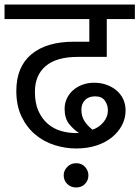

<svg xmlns="http://www.w3.org/2000/svg" viewBox="-30 -650 615 847"><path d="M306 5Q258 5 210.5 -10Q163 -25 125.5 -56.5Q88 -88 65 -136Q42 -184 42 -249Q42 -355 108.5 -410.5Q175 -466 296 -466H364V-566H-10V-630H565V-566H441V-399H313Q219 -399 171.5 -358.5Q124 -318 124 -245Q124 -195 139.5 -160.5Q155 -126 180.5 -104Q206 -82 238.5 -72.5Q271 -63 304 -63Q314 -63 318 -64Q295 -78 275 -103Q255 -128 255 -170Q255 -195 265.5 -216.5Q276 -238 293.5 -253Q311 -268 334.5 -276.5Q358 -285 385 -285Q415 -285 440 -276Q465 -267 484 -251Q503 -235 513.5 -212.5Q524 -190 524 -163Q524 -128 508 -97.5Q492 -67 463.5 -44Q435 -21 395 -8Q355 5 306 5ZM329 -166Q329 -137 342.5 -116Q356 -95 378 -78Q406 -87 426 -110.5Q446 -134 446 -164Q446 -187 432.5 -206Q419 -225 390 -225Q361 -225 345 -208.5Q329 -192 329 -166ZM251 123Q251 103 266.5 86.5Q282 70 306 70Q331 70 345.5 86.5Q360 103 360 123Q360 146 345 161.5Q330 177 306 177Q282 177 266.5 161.5Q251 146 251 123Z"/></svg>

Font: Mukta
Style: Regular
Weight: 400
Designer: Girish Dalvi and Yashodeep Gholap
Foundry: Ek Type
Version: Version 2.538;PS 1.001;hotconv 16.6.51;makeotf.lib2.5.65220;